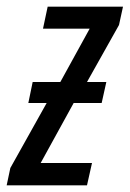

<svg xmlns="http://www.w3.org/2000/svg" viewBox="-56 -556 389 576"><path d="M-36 0 -25 -52 84 -247H29L42 -310H125L213 -470H73L87 -536H313L301 -481L205 -310H263L249 -247H165L66 -67H220L205 0Z"/></svg>

Font: Noto Sans UI Condensed
Style: Italic
Weight: 400
Width: 3
Italic angle: -12°
Designer: Monotype Design Team
Foundry: Monotype Imaging Inc.
Version: Version 1.901